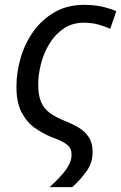

<svg xmlns="http://www.w3.org/2000/svg" viewBox="-20 -566 501 794"><path d="M185 208Q230 167 253 135.5Q276 104 276 73Q276 49 259.5 34Q243 19 191 0Q157 -14 124 -37Q91 -60 69.5 -101Q48 -142 48 -207Q48 -267 65.5 -327Q83 -387 118.5 -436.5Q154 -486 206.5 -516Q259 -546 329 -546Q367 -546 399.5 -539Q432 -532 461 -520L436 -447Q416 -456 388.5 -464Q361 -472 326 -472Q279 -472 243.5 -448Q208 -424 184.5 -385.5Q161 -347 149.5 -302Q138 -257 138 -216Q138 -172 150 -144Q162 -116 186.5 -98.5Q211 -81 248 -66Q279 -54 305 -38.5Q331 -23 347 1Q363 25 363 63Q363 107 338 142Q313 177 279 208Z"/></svg>

Font: Noto IKEA Latin
Style: Italic
Weight: 400
Italic angle: -12°
Designer: Monotype Design Team
Foundry: Monotype Imaging Inc.
Version: Version 1.0